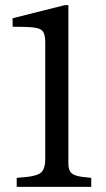

<svg xmlns="http://www.w3.org/2000/svg" viewBox="-20 -727 414 747"><path d="M45 0V-35L88 -39Q130 -44 143 -59Q156 -74 156 -106V-562Q156 -592 147 -604.5Q138 -617 111 -620Q84 -623 29 -623V-656L232 -707H246V-91Q246 -65 257.5 -54Q269 -43 299 -39L335 -35V0Z"/></svg>

Font: Hedvig Letters Serif 18pt
Style: Regular
Weight: 400
Designer: Alexander Örn & Tor Weibull
Foundry: Kanon Foundry
Version: Version 1.000